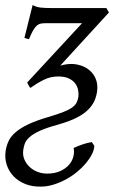

<svg xmlns="http://www.w3.org/2000/svg" viewBox="-52 -478 461 743"><path d="M323.7 -124Q320.3 -100.1 310.1 -81.1Q299.8 -62 281 -46.1Q262.2 -30.3 234.6 -17.8Q207 -5.4 168.5 5.4Q126 17.1 100.8 28.8Q75.7 40.5 62.3 52.7Q48.8 64.9 44.2 77.1Q39.6 89.4 38.1 102.1Q35.2 121.6 42 138.2Q48.8 154.8 61.8 167.2Q74.7 179.7 92.5 186.8Q110.4 193.8 129.9 193.8Q159.7 193.8 180.7 184.3Q201.7 174.8 214.6 160.2Q227.5 145.5 231.9 127.9Q236.3 110.4 232.9 94.7Q253.4 85.4 269.5 80.1Q285.6 74.7 303.2 71.8L313 86.4Q312.5 101.6 303.7 118.9Q294.9 136.2 280.5 153.6Q266.1 170.9 246.6 187Q227.1 203.1 204.3 215.6Q181.6 228 157.2 235.8Q132.8 243.7 108.4 244.1Q73.2 245.1 45.9 234.1Q18.6 223.1 0.5 204.1Q-17.6 185.1 -25.9 159.9Q-34.2 134.8 -30.3 106.9Q-27.3 86.4 -19 68.4Q-10.7 50.3 8.1 33.9Q26.9 17.6 58.3 2.7Q89.8 -12.2 139.2 -26.4Q173.3 -36.6 194.6 -45.2Q215.8 -53.7 227.8 -62.5Q239.7 -71.3 244.6 -81.3Q249.5 -91.3 251.5 -104.5Q252.9 -117.2 250 -130.9Q247.1 -144.5 238.3 -156Q229.5 -167.5 213.6 -174.8Q197.8 -182.1 173.3 -182.1Q143.1 -182.1 116.9 -168.9Q90.8 -155.8 65.4 -137.7Q63 -140.1 58.8 -147.5Q54.7 -154.8 53.2 -158.7L265.6 -388.2H124.5Q114.3 -388.2 106.2 -386.7Q98.1 -385.3 90.8 -379.2Q83.5 -373 76.2 -360.6Q68.8 -348.1 60.1 -326.2L42.5 -331.1L74.2 -458.5Q88.4 -450.7 104.7 -448.7Q121.1 -446.8 148.9 -446.8H359.4L369.6 -429.7L181.2 -224.1Q192.4 -227.1 203.1 -228.8Q213.9 -230.5 224.6 -230.5Q242.7 -230.5 262 -224.1Q281.2 -217.8 296.1 -204.6Q311 -191.4 319.1 -171.4Q327.1 -151.4 323.7 -124Z"/></svg>

Font: Gentium Plus
Style: Italic
Weight: 400
Italic angle: -8°
Designer: J. Victor Gaultney, Annie Olsen, Iska Routamaa
Foundry: SIL International
Version: Version 1.510